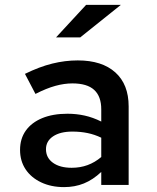

<svg xmlns="http://www.w3.org/2000/svg" viewBox="-20 -756 640 785"><path d="M242 9Q189 9 148 -10.5Q107 -30 84.5 -64Q62 -98 62 -143Q62 -189 85.5 -222Q109 -255 152.5 -273Q196 -291 256 -291Q292 -291 326 -283.5Q360 -276 394 -259V-309Q394 -362 365 -388.5Q336 -415 276 -415Q243 -415 206.5 -405Q170 -395 125 -372L82 -454Q141 -483 193.5 -496Q246 -509 298 -509Q397 -509 451.5 -460Q506 -411 506 -321V0H394V-53Q360 -21 323 -6Q286 9 242 9ZM168 -146Q168 -111 196.5 -90.5Q225 -70 273 -70Q308 -70 338 -81Q368 -92 394 -114V-193Q367 -206 338 -212Q309 -218 276 -218Q226 -218 197 -198.5Q168 -179 168 -146ZM209 -603 332 -736H474L308 -603Z"/></svg>

Font: Red Hat Mono SemiBold
Style: Regular
Weight: 600
Monospace: yes
Designer: Pentagram, MCKL
Foundry: Pentagram, MCKL
Version: Version 1.023